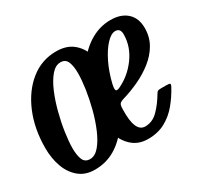

<svg xmlns="http://www.w3.org/2000/svg" viewBox="-120 -685 893 850"><g transform="rotate(-30 326.0 -260.0)"><path d="M273.5 -182Q273.5 -257 294 -320.2Q314.5 -383.5 350.2 -430.8Q386 -478 432.5 -504Q479 -530 531 -530Q584 -530 614.8 -502Q645.5 -474 645.5 -423.5Q645.5 -378.5 624.8 -342.2Q604 -306 569 -278.2Q534 -250.5 491.8 -230.8Q449.5 -211 406.5 -198.5Q391.5 -194 386.2 -187.2Q381 -180.5 381 -159Q377.5 -44.5 430 -44.5Q467.5 -44.5 496.5 -74Q525.5 -103.5 550 -145.5Q554 -152.5 558.8 -154.2Q563.5 -156 574.5 -156H601Q616.5 -156 619.5 -152.8Q622.5 -149.5 616 -137.5Q595 -98.5 567 -64.8Q539 -31 501.2 -10.5Q463.5 10 414 10Q366.5 10 335.2 -16.8Q304 -43.5 288.8 -87.2Q273.5 -131 273.5 -182ZM413.5 -249.5Q472 -276.5 511 -329.8Q550 -383 550.5 -444Q551.5 -477 524.5 -477Q503.5 -477 478.8 -450.5Q454 -424 432.2 -379.5Q410.5 -335 397.5 -281Q393 -262.5 394.8 -252.5Q396.5 -242.5 413.5 -249.5ZM-2 -182Q-2 -280.5 31 -359.2Q64 -438 121.5 -484Q179 -530 253 -530Q303.5 -530 335.2 -505.8Q367 -481.5 382 -441Q397 -400.5 397 -350.5Q397 -276.5 379 -211.2Q361 -146 327.2 -96.2Q293.5 -46.5 246.5 -18.2Q199.5 10 141.5 10Q93 10 61 -16.8Q29 -43.5 13.5 -87.2Q-2 -131 -2 -182ZM102 -121.5Q102 -85.5 111.2 -63.5Q120.5 -41.5 146 -41.5Q171.5 -41.5 193.5 -67.2Q215.5 -93 233.2 -134.5Q251 -176 263.5 -224.2Q276 -272.5 282.8 -318.5Q289.5 -364.5 289.5 -398.5Q289.5 -434.5 280.2 -456.5Q271 -478.5 245.5 -478.5Q220 -478.5 198 -452.8Q176 -427 158.2 -385.2Q140.5 -343.5 128 -295.2Q115.5 -247 108.8 -201Q102 -155 102 -121.5Z"/></g></svg>

Font: Besley* Condensed Medium
Style: Italic
Weight: 500
Width: 3
Italic angle: -13°
Designer: Owen Earl
Foundry: indestructible type*
Version: Version 3.000; ttfautohint (v1.8.3)